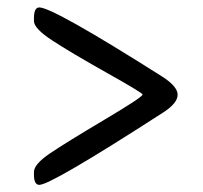

<svg xmlns="http://www.w3.org/2000/svg" viewBox="-20 -550 553 522"><path d="M86.9 -47.4Q72.3 -47.4 72.3 -75.2V-82.5Q72.3 -103.5 116 -133.1Q159.7 -162.6 263.7 -224.4Q367.7 -286.1 367.7 -293Q367.7 -297.4 269.5 -352.5Q171.4 -407.7 121.8 -440.2Q72.3 -472.7 72.3 -492.7V-500.5Q72.3 -529.8 86.9 -529.8Q124 -529.8 419.4 -342.8Q462.9 -315.4 462.9 -292.5Q462.9 -269.5 424.3 -244.6Q118.7 -47.4 86.9 -47.4Z"/></svg>

Font: Averia Libre Light
Style: Regular
Weight: 300
Version: Version 1.002